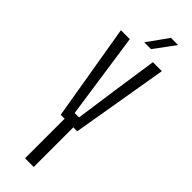

<svg xmlns="http://www.w3.org/2000/svg" viewBox="-315 -961 970 970"><g transform="rotate(45 170.0 -476.0)"><path d="M139 0V-283H111L24 -800H87.5L121.5 -566L154.5 -339H186L218 -566L252.5 -800H316.5L229 -283H201V0ZM150.5 -840 230 -951.5H281.5L199 -840Z"/></g></svg>

Font: Big Shoulders Text Thin Light
Style: Regular
Weight: 300
Version: Version 2.002